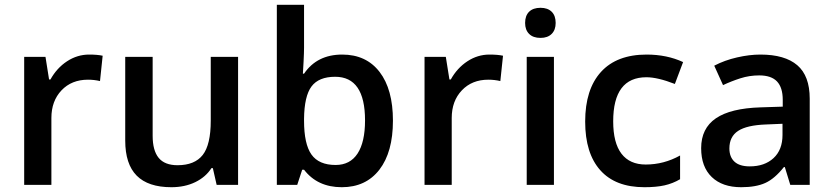

<svg xmlns="http://www.w3.org/2000/svg" viewBox="-20 -780 3514 810"><path d="M356 -549.8Q390.6 -549.8 413.1 -544.9L401.9 -438Q377.4 -443.8 351.1 -443.8Q282.2 -443.8 239.5 -398.9Q196.8 -354 196.8 -282.2V0H82V-540H171.9L187 -444.8H192.9Q219.7 -493.2 262.9 -521.5Q306.2 -549.8 356 -549.8Z M894 0 877.9 -70.8H872.1Q848.1 -33.2 804 -11.7Q759.8 9.8 703.1 9.8Q605 9.8 556.6 -39.1Q508.3 -87.9 508.3 -187V-540H624V-207Q624 -145 649.4 -114Q674.8 -83 729 -83Q801.3 -83 835.2 -126.2Q869.1 -169.4 869.1 -271V-540H984.4V0Z M1423.8 -549.8Q1524.9 -549.8 1581.3 -476.6Q1637.7 -403.3 1637.7 -271Q1637.7 -138.2 1580.6 -64.2Q1523.4 9.8 1421.9 9.8Q1319.3 9.8 1262.7 -64H1254.9L1233.9 0H1147.9V-759.8H1262.7V-579.1Q1262.7 -559.1 1260.7 -519.5Q1258.8 -480 1257.8 -469.2H1262.7Q1317.4 -549.8 1423.8 -549.8ZM1394 -456.1Q1324.7 -456.1 1294.2 -415.3Q1263.7 -374.5 1262.7 -278.8V-271Q1262.7 -172.4 1293.9 -128.2Q1325.2 -84 1396 -84Q1457 -84 1488.5 -132.3Q1520 -180.7 1520 -272Q1520 -456.1 1394 -456.1Z M2044.9 -549.8Q2079.6 -549.8 2102.1 -544.9L2090.8 -438Q2066.4 -443.8 2040 -443.8Q1971.2 -443.8 1928.5 -398.9Q1885.7 -354 1885.7 -282.2V0H1771V-540H1860.8L1876 -444.8H1881.8Q1908.7 -493.2 1951.9 -521.5Q1995.1 -549.8 2044.9 -549.8Z M2316.9 0H2202.1V-540H2316.9ZM2195.3 -683.1Q2195.3 -713.9 2212.2 -730.5Q2229 -747.1 2260.3 -747.1Q2290.5 -747.1 2307.4 -730.5Q2324.2 -713.9 2324.2 -683.1Q2324.2 -653.8 2307.4 -637Q2290.5 -620.1 2260.3 -620.1Q2229 -620.1 2212.2 -637Q2195.3 -653.8 2195.3 -683.1Z M2698.7 9.8Q2576.2 9.8 2512.5 -61.8Q2448.7 -133.3 2448.7 -267.1Q2448.7 -403.3 2515.4 -476.6Q2582 -549.8 2708 -549.8Q2793.5 -549.8 2861.8 -518.1L2827.1 -425.8Q2754.4 -454.1 2707 -454.1Q2566.9 -454.1 2566.9 -268.1Q2566.9 -177.2 2601.8 -131.6Q2636.7 -85.9 2704.1 -85.9Q2780.8 -85.9 2849.1 -124V-23.9Q2818.4 -5.9 2783.4 2Q2748.5 9.8 2698.7 9.8Z M3314 0 3291 -75.2H3287.1Q3248 -25.9 3208.5 -8.1Q3168.9 9.8 3106.9 9.8Q3027.3 9.8 2982.7 -33.2Q2938 -76.2 2938 -154.8Q2938 -238.3 3000 -280.8Q3062 -323.2 3189 -327.1L3282.2 -330.1V-358.9Q3282.2 -410.6 3258.1 -436.3Q3233.9 -461.9 3183.1 -461.9Q3141.6 -461.9 3103.5 -449.7Q3065.4 -437.5 3030.3 -420.9L2993.2 -502.9Q3037.1 -525.9 3089.4 -537.8Q3141.6 -549.8 3188 -549.8Q3291 -549.8 3343.5 -504.9Q3396 -460 3396 -363.8V0ZM3143.1 -78.1Q3205.6 -78.1 3243.4 -113Q3281.2 -147.9 3281.2 -210.9V-257.8L3211.9 -254.9Q3130.9 -252 3094 -227.8Q3057.1 -203.6 3057.1 -153.8Q3057.1 -117.7 3078.6 -97.9Q3100.1 -78.1 3143.1 -78.1Z"/></svg>

Font: f0_41667          
Style: Regular
Weight: 600
Foundry: Ascender Corporation
Version: Version 1.10